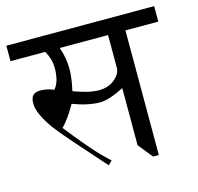

<svg xmlns="http://www.w3.org/2000/svg" viewBox="-88 -658 773 750"><g transform="rotate(-15 299.0 -283.0)"><path d="M597.7 -566.4V-503.9H464.8V0H441.4L394.5 -58.6V-289.1Q332 -257.8 296.9 -257.8Q250 -257.8 187.5 -281.2Q156.2 -226.6 128.9 -199.2Q171.9 -144.5 209 -101.6Q246.1 -58.6 281.2 -27.3L265.6 -11.7Q203.1 -82 158.2 -132.8Q113.3 -183.6 89.8 -214.8Q43 -281.2 43 -320.3Q43 -343.8 52.7 -353.5Q62.5 -363.3 82 -363.3Q109.4 -363.3 136.7 -351.6Q160.2 -378.9 160.2 -433.6Q160.2 -468.8 140.6 -503.9H0V-566.4ZM394.5 -503.9H199.2Q214.8 -460.9 214.8 -414.1Q214.8 -378.9 203.1 -328.1Q265.6 -304.7 304.7 -304.7Q343.8 -304.7 369.1 -326.2Q394.5 -347.7 394.5 -371.1Z"/></g></svg>

Font: 和音 by 宁静之雨，公众号njzyshare
Style: Regular
Weight: 400
Designer: Steve Matteson
Foundry: Ascender Corporation
Version: Version 6.00;June 8, 2018;FontCreator 11.0.0.2388 32-bit